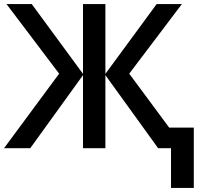

<svg xmlns="http://www.w3.org/2000/svg" viewBox="-20 -734 999 951"><path d="M391.1 -713.9H502V-368.2L755.9 -713.9H880.9L620.1 -369.1L817.9 -102.1H939.9V196.8H827.1V0H763.2L502 -361.8V0H391.1V-361.8L129.9 0H0L272.9 -369.1L12.2 -713.9H137.2L391.1 -368.2Z"/></svg>

Font: OpenSans-Semibold
Style: Regular
Weight: 600
Foundry: Ascender Corporation
Version: Version 1.10